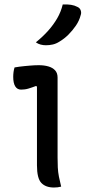

<svg xmlns="http://www.w3.org/2000/svg" viewBox="-20 -833 390 857"><path d="M145 -95Q145 -125 145 -160Q145 -195 145 -232Q145 -269 145 -306Q145 -343 145 -379Q145 -415 145 -447L140 -449Q132 -446 123.5 -443Q115 -440 106.5 -437.5Q98 -435 90 -434Q82 -433 74 -433Q57 -433 48 -447.5Q39 -462 39 -490Q39 -501 40.5 -512Q42 -523 45 -532Q56 -534 67.5 -535.5Q79 -537 90 -538Q101 -539 112 -540Q123 -541 133 -541.5Q143 -542 153 -542Q177 -542 196 -536.5Q215 -531 226 -519Q237 -507 237 -487Q237 -445 237 -399.5Q237 -354 237 -307.5Q237 -261 237 -216Q237 -171 237 -130Q237 -106 238 -85.5Q239 -65 243 -44.5Q247 -24 253 0Q245 2 237.5 3Q230 4 221 4Q184 4 164.5 -16.5Q145 -37 145 -95ZM260 -813Q281 -814 297 -811.5Q313 -809 326 -802Q337 -797 340.5 -786Q344 -775 340 -765Q334 -741 319 -719Q304 -697 285.5 -678.5Q267 -660 245 -647Q231 -638 216 -634.5Q201 -631 185 -631Q173 -631 161.5 -634Q150 -637 140 -644Q172 -670 195.5 -696.5Q219 -723 235.5 -751.5Q252 -780 260 -813Z"/></svg>

Font: Recursive Casual
Style: Regular
Weight: 400
Version: Version 1.047